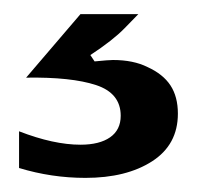

<svg xmlns="http://www.w3.org/2000/svg" viewBox="-20 -39 279 272"><path d="M7 199V147Q56 166 94 166Q121 166 136 155.5Q151 145 151 125Q151 93 116 81.5Q81 70 17 71L94 -19H176Q173 -16 156.5 1Q140 18 108 39L114 48Q134 46 140 46Q169 46 189 56Q211 66 221.5 82Q232 98 232 122Q232 166 195.5 189.5Q159 213 101 213Q53 213 7 199Z"/></svg>

Font: Open Sauce Sans
Style: Bold
Weight: 700
Designer: Alfredo Marco Pradil
Foundry: Creative Sauce Fz LLC
Version: Version 1.477